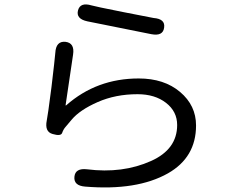

<svg xmlns="http://www.w3.org/2000/svg" viewBox="-20 -792 1040 854"><path d="M359 38Q307 34 311 -6Q315 -45 367 -39Q525 -19 652 -76Q768 -128 768 -236Q768 -296 718.5 -334.5Q669 -373 592 -373Q494 -373 414.5 -338Q335 -303 299 -260Q282 -239 272 -228Q262 -217 256.5 -201Q251 -185 214 -196Q178 -206 188 -256Q192 -273 209 -405Q224 -531 226 -557Q229 -610 271 -606Q313 -601 305 -549L272 -326Q271 -321 275 -324Q410 -443 597 -443Q710 -443 781 -383Q852 -323 852 -234Q852 -92 727 -21Q589 57 359 38ZM710 -669Q705 -630 653 -640L369 -697Q317 -708 327 -746Q337 -783 387 -768Q399 -764 527 -738.5Q655 -713 663 -712Q716 -708 710 -669Z"/></svg>

Font: Resource Han Rounded KR
Style: Regular
Weight: 400
Designer: Cyano Hao (round all glyphs); Ryoko NISHIZUKA 西塚涼子 (kana, bopomofo & ideographs); Paul D. Hunt (Latin, Greek & Cyrillic)
Foundry: Cyano Hao
Version: 0.990